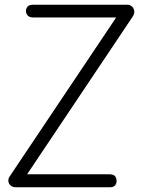

<svg xmlns="http://www.w3.org/2000/svg" viewBox="-20 -792 605 812"><path d="M48 0Q34 0 25.5 -7Q17 -14 15.5 -25Q14 -36 21 -46L488 -743L504 -718H124Q106 -718 98.5 -725Q91 -732 90 -743Q89 -754 95.5 -763Q102 -772 120 -772H518Q529 -772 537 -765.5Q545 -759 547.5 -748Q550 -737 542 -723L78 -30L63 -55H441Q459 -55 465.5 -48Q472 -41 473 -30Q474 -19 468 -9.5Q462 0 444 0Z"/></svg>

Font: Edu SA Beginner
Style: Regular
Weight: 400
Designer: Tina and Corey Anderson
Foundry: Google for Education
Version: Version 1.003